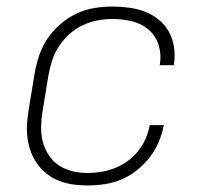

<svg xmlns="http://www.w3.org/2000/svg" viewBox="-20 -558 640 586"><path d="M247 8Q225 8 203 5Q181 2 160.5 -6Q140 -14 123.5 -27Q107 -40 94.5 -57Q82 -74 74.5 -94Q67 -114 64 -136Q61 -158 62.5 -180.5Q64 -203 68 -226L86 -336Q91 -363 100 -390Q109 -417 125.5 -441Q142 -465 164.5 -484.5Q187 -504 213.5 -516.5Q240 -529 268 -533.5Q296 -538 323 -538Q349 -538 374.5 -534.5Q400 -531 423 -522Q446 -513 465 -497.5Q484 -482 495.5 -461Q507 -440 511 -414.5Q515 -389 511 -363Q511 -362 510.5 -361Q510 -360 510 -359H467Q468 -360 468 -360.5Q468 -361 468 -362Q473 -392 464 -420.5Q455 -449 433.5 -467.5Q412 -486 383 -493Q354 -500 323 -500Q300 -500 277 -495.5Q254 -491 232.5 -481Q211 -471 192.5 -454.5Q174 -438 160.5 -417.5Q147 -397 139.5 -374.5Q132 -352 128 -329L110 -219Q106 -196 105.5 -172Q105 -148 110.5 -126Q116 -104 128.5 -85Q141 -66 159.5 -53.5Q178 -41 200.5 -35.5Q223 -30 247 -30Q268 -30 289 -33.5Q310 -37 330.5 -45Q351 -53 369.5 -66.5Q388 -80 402 -97.5Q416 -115 424.5 -135Q433 -155 437 -176H480Q475 -150 464.5 -125Q454 -100 437 -78Q420 -56 398 -38.5Q376 -21 351 -10.5Q326 0 299.5 4Q273 8 247 8Z"/></svg>

Font: Iosevka Curly XLtExObl
Style: Regular
Weight: 200
Width: 7
Italic angle: -9°
Monospace: yes
Designer: Belleve Invis
Foundry: Belleve Invis
Version: Version 11.0.1; ttfautohint (v1.8.3)